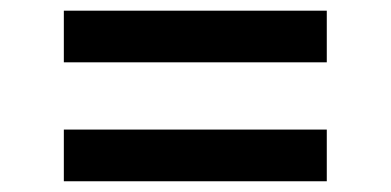

<svg xmlns="http://www.w3.org/2000/svg" viewBox="-20 -466 720 354"><path d="M582.5 -227.1V-131.8H97.7V-227.1ZM582.5 -446.3V-351.1H97.7V-446.3Z"/></svg>

Font: Proza Libre
Style: SemiBold
Weight: 600
Designer: Jasper de Waard
Foundry: Jasper de Waard
Version: Version 1.000; ttfautohint (v1.4.1.8-43bc) -l 8 -r 50 -G 200